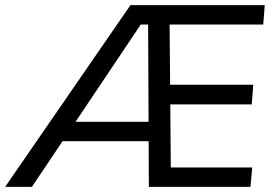

<svg xmlns="http://www.w3.org/2000/svg" viewBox="-46 -732 1068 752"><path d="M-26 0 465 -712H991L985 -636H483L514 -649L79 0ZM138 -179 178 -255H563L575 -179ZM537 0 534 -670H618L623 -76H942L935 0ZM572 -323 579 -400H946L940 -323Z"/></svg>

Font: Muli Medium
Style: Italic
Weight: 500
Italic angle: -4.541°
Designer: Vernon Adams
Foundry: Vernon Adams
Version: Version 2.100; ttfautohint (v1.8.1.43-b0c9)